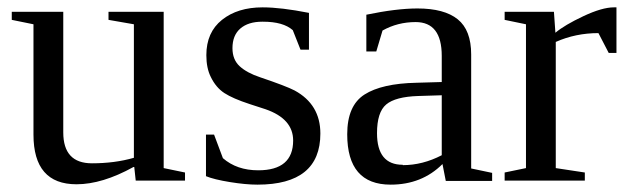

<svg xmlns="http://www.w3.org/2000/svg" viewBox="-20 -491 1705 522"><path d="M345 -37H343Q258 10 188 10Q71 10 71 -125V-425L12 -437V-459H152V-131Q152 -47 230 -47Q292 -47 344 -62V-425L275 -437V-459H425V-34L483 -22V0H349Z M695 -432H693Q655 -432 633.5 -413.5Q612 -395 612 -360Q612 -329 631.5 -311Q651 -293 687 -281Q758 -257 781 -245Q851 -207 851 -128Q851 11 680 11Q648 11 605 4Q562 -3 540 -12V-125H562L586 -61Q624 -28 682 -28Q777 -28 777 -109Q777 -168 702 -194L659 -208Q613 -223 590 -238Q567 -253 553 -282Q541 -306 541 -341Q541 -403 583.5 -437Q626 -471 694 -471Q744 -471 820 -456V-356H797L776 -409Q750 -432 695 -432Z M1181 -340V-339Q1181 -431 1110 -431Q1061 -431 1020 -408L1003 -351H976V-451Q1058 -468 1115 -468Q1188 -468 1224.5 -438.5Q1261 -409 1261 -343V-33L1318 -21V1H1192L1183 -45Q1127 11 1042 11Q924 11 924 -126Q924 -204 971 -234Q1018 -264 1112 -266L1181 -268ZM1075 -43V-42Q1129 -42 1181 -69V-232L1117 -230Q1055 -228 1030 -207Q1005 -186 1005 -129Q1005 -43 1075 -43Z M1490 -402Q1515 -423 1566 -447Q1617 -471 1649 -471H1656V-347H1635L1607 -401Q1545 -401 1491 -377V-34L1570 -22V0H1352V-22L1410 -34V-425L1352 -437V-459H1486Z"/></svg>

Font: Libra Serif Modern
Style: Regular
Weight: 400
Designer: Stefan Peev, Context Ltd
Foundry: Stefan Peev, Context Ltd
Version: Version 1.000